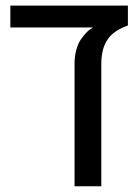

<svg xmlns="http://www.w3.org/2000/svg" viewBox="-20 -650 483 670"><path d="M240.2 0V-428.7Q240.2 -454.6 246.6 -477.1Q252.9 -499.5 262.7 -513.2Q273.4 -528.3 283 -537.8Q292.5 -547.4 305.2 -554.2H16.1V-630.4H426.3V-561Q402.8 -552.7 385 -541Q367.2 -529.3 356.9 -514.2Q333.5 -481.9 333.5 -427.2V0Z"/></svg>

Font: Open Sans SemiCondensed Medium
Style: Regular
Weight: 500
Width: 4
Designer: Monotype Design Team
Foundry: Monotype Imaging Inc.
Version: Version 3.000